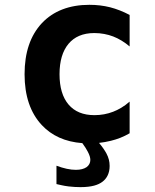

<svg xmlns="http://www.w3.org/2000/svg" viewBox="-20 -581 642 797"><path d="M371.6 -443.8C399.4 -443.8 426.8 -438.5 449.7 -429.7C472.7 -420.9 497.1 -406.2 518.1 -388.2V-519C491.2 -533.2 463.9 -543.9 437 -550.8C409.7 -557.6 381.8 -561 351.1 -561C268.1 -561 201.7 -535.6 153.8 -484.9C106 -433.6 82 -363.3 82 -272.9C82 -183.1 106 -112.8 153.3 -62C194.8 -17.6 250.5 7.8 321.8 13.2C332 26.9 339.4 39.1 344.7 49.3C351.6 62.5 355 73.2 355 83C355 94.7 349.6 105.5 339.4 112.8C328.6 120.1 314 124 294.9 124C283.2 124 270.5 122.6 256.8 119.6C243.2 116.7 229 112.3 214.4 106.9V183.1C229 186 240.7 189.9 265.1 192.9C281.2 194.8 298.3 195.8 314 195.8C361.3 195.8 387.7 186.5 404.8 173.8C423.8 159.7 435.1 137.7 435.1 107.9C435.1 89.4 430.7 72.8 421.9 56.2C415.5 44.4 405.3 28.8 391.1 12.2C408.2 10.3 424.3 7.3 440.4 3.4C467.8 -3.4 492.2 -12.7 518.1 -27.8V-159.2C495.1 -138.7 470.2 -125 449.7 -117.2C425.8 -107.9 399.4 -103 372.1 -103C325.2 -103 289.6 -117.7 264.6 -147C239.7 -176.3 227.1 -218.3 227.1 -272.9C227.1 -327.6 239.7 -369.6 264.6 -399.4C288.6 -427.7 323.2 -443.8 371.6 -443.8Z"/></svg>

Font: Hack
Style: Bold
Weight: 700
Monospace: yes
Designer: Christopher Simpkins
Foundry: Christopher Simpkins
Version: Version 2.010